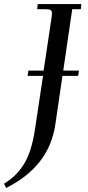

<svg xmlns="http://www.w3.org/2000/svg" viewBox="-61 -722 430 941"><path d="M-41 178.2Q-11.2 159.7 10.5 139.2Q32.2 118.7 52.7 87.9Q73.2 57.1 87.6 12.7Q102.1 -31.7 110.8 -90.8L149.9 -350.1H74.2L78.1 -376H152.8L191.9 -637.2Q193.8 -650.9 193.8 -655.8Q193.8 -668.5 187.3 -672.6Q180.7 -676.8 162.1 -676.8H121.1L124 -702.1H337.9L335 -676.8H293L249 -376H326.2L321.8 -350.1H245.1L210 -110.8Q179.7 93.8 -30.8 199.2Z"/></svg>

Font: Dihjauti S
Style: Bold Italic
Weight: 700
Italic angle: -9°
Designer: T. Christopher White
Version: Version 3.0.0